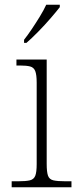

<svg xmlns="http://www.w3.org/2000/svg" viewBox="-20 -786 328 806"><path d="M29 0V-25H56Q89 -25 105.5 -29Q122 -33 128 -48Q134 -63 134 -97V-439Q134 -472 128 -487.5Q122 -503 106.5 -507Q91 -511 64 -511H49V-536H176V-98Q176 -64 181.5 -48.5Q187 -33 204 -29Q221 -25 255 -25H280V0ZM81 -619Q96 -638 113.5 -664Q131 -690 147.5 -717Q164 -744 174 -766H231V-756Q218 -739 193 -710Q168 -681 140 -652.5Q112 -624 91 -606H81Z"/></svg>

Font: Noto Serif ExtraLight
Style: Regular
Weight: 200
Designer: Monotype Design Team
Foundry: Monotype Imaging Inc.
Version: Version 2.015; ttfautohint (v1.8.4.7-5d5b)